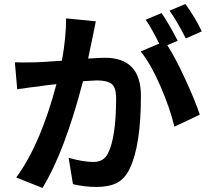

<svg xmlns="http://www.w3.org/2000/svg" viewBox="-20 -886 1040 952"><path d="M980.5 -730.5 901.4 -695.3Q852.5 -791 820.3 -833L899.4 -866.2Q949.2 -796.9 980.5 -730.5ZM307.6 -794.9 455.1 -780.3Q449.2 -752.9 438.5 -698.2Q435.5 -684.6 428.2 -649.9Q420.9 -615.2 417 -595.7Q483.4 -599.6 500 -599.6Q678.7 -599.6 678.7 -411.1Q678.7 -164.1 623 -49.8Q599.6 0 560.1 20.5Q520.5 41 460 41Q400.4 41 341.8 27.3L320.3 -103.5Q392.6 -83 442.4 -83Q495.1 -83 515.6 -126Q555.7 -206.1 555.7 -397.5Q555.7 -453.1 533.2 -470.2Q510.7 -487.3 460 -487.3Q448.2 -487.3 391.6 -483.4Q299.8 -130.9 190.4 45.9L60.5 -5.9Q181.6 -170.9 259.8 -468.8Q203.1 -462.9 174.8 -458Q128.9 -453.1 65.4 -443.4L53.7 -577.1Q80.1 -575.2 159.2 -577.1Q206.1 -579.1 287.1 -585Q308.6 -707 307.6 -794.9ZM861.3 -683.6 809.6 -662.1Q850.6 -597.7 898.9 -492.7Q947.3 -387.7 970.7 -317.4L844.7 -257.8Q823.2 -348.6 775.4 -459Q727.5 -569.3 677.7 -630.9L769.5 -669.9Q725.6 -756.8 702.1 -788.1L781.2 -821.3Q814.5 -773.4 861.3 -683.6Z"/></svg>

Font: Nasu
Style: Bold
Weight: 700
Designer: Ryoko NISHIZUKA (kana &amp; ideographs); Paul D. Hunt (Latin, Greek &amp; Cyrillic); Wenlong ZHANG (bopomofo); Sandoll C
Version: Version 2014.1215